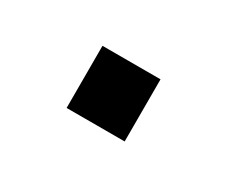

<svg xmlns="http://www.w3.org/2000/svg" viewBox="-36 -494 335 277"><g transform="rotate(30 132.0 -356.0)"><path d="M175.3 -304.7H78.6V-408.2H175.3Z"/></g></svg>

Font: GeogebraSans
Style: Regular
Weight: 400
Designer: Google
Version: Version 1.100140; 2013